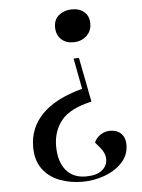

<svg xmlns="http://www.w3.org/2000/svg" viewBox="-54 -565 623 845"><g transform="rotate(-5 257.5 -142.0)"><path d="M346 -110Q251 -89 212.5 -42Q174 5 174 72Q174 139 205 177.5Q236 216 293 216Q340 216 364 197Q388 178 388.5 150Q389 122 368 97L346 71Q354 51 373.5 38Q393 25 416 25Q447 25 465 43Q483 61 483 92Q483 138 452 171Q421 204 373.5 221Q326 238 277 238Q223 238 176.5 220.5Q130 203 101.5 165Q73 127 73 67Q73 -17 131 -77Q189 -137 310 -170L284 -306H308ZM371 -453Q371 -419 347.5 -398Q324 -377 290 -377Q256 -377 235.5 -397Q215 -417 215 -450Q215 -485 239 -503.5Q263 -522 296 -522Q330 -522 350.5 -503.5Q371 -485 371 -453Z"/></g></svg>

Font: Literata 72pt Medium
Style: Italic
Weight: 500
Italic angle: -2°
Designer: Latin by Veronika Burian and Jose Scaglione. Greek by Irene Vlachou. Cyrillic by Vera Evstafieva
Foundry: TypeTogether
Version: Version 3.002